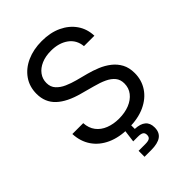

<svg xmlns="http://www.w3.org/2000/svg" viewBox="-269 -852 1170 1170"><g transform="rotate(-45 316.0 -267.0)"><path d="M317.9 12.2Q237.8 12.2 178.7 -14.6Q119.6 -41.5 86.4 -90.3Q53.2 -139.2 50.3 -205.1H144Q146.5 -160.6 169.7 -130.4Q192.9 -100.1 231.7 -85Q270.5 -69.8 317.9 -69.8Q368.7 -69.8 408 -85.7Q447.3 -101.6 470 -130.6Q492.7 -159.7 492.7 -198.7Q492.7 -231.9 474.6 -254.2Q456.5 -276.4 424.3 -291.5Q392.1 -306.6 348.6 -317.9L262.7 -341.3Q167 -366.7 117.9 -413.1Q68.8 -459.5 68.8 -532.2Q68.8 -594.2 101.3 -640.6Q133.8 -687 190.4 -712.4Q247.1 -737.8 319.3 -737.8Q392.6 -737.8 448 -711.7Q503.4 -685.5 535.2 -639.6Q566.9 -593.8 568.8 -533.7H479Q473.6 -591.8 429 -624Q384.3 -656.2 316.4 -656.2Q269.5 -656.2 233.9 -640.9Q198.2 -625.5 178.2 -598.4Q158.2 -571.3 158.2 -536.6Q158.2 -502 179 -479.5Q199.7 -457 231.9 -442.9Q264.2 -428.7 299.3 -419.4L375.5 -399.4Q412.6 -389.6 449.2 -374.5Q485.8 -359.4 515.9 -335.9Q545.9 -312.5 564 -279.1Q582 -245.6 582 -198.7Q582 -138.2 550.3 -90.3Q518.6 -42.5 459.5 -15.1Q400.4 12.2 317.9 12.2ZM263.2 204.1V152.8H320.8Q346.7 152.8 357.7 145.5Q368.7 138.2 368.7 120.6Q368.7 103.5 357.7 96.2Q346.7 88.9 320.8 88.9H280.8L295.4 -23.4H341.3V0V42Q387.2 43.9 410.4 63.5Q433.6 83 433.6 121.1Q433.6 164.1 405.3 184.1Q377 204.1 320.8 204.1Z"/></g></svg>

Font: Inter 20pt
Style: Regular
Weight: 400
Version: Version 4.001;git-66647c0bb